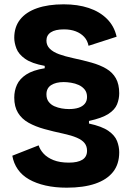

<svg xmlns="http://www.w3.org/2000/svg" viewBox="-20 -696 606 889"><path d="M289 173Q235 173 191 163Q147 153 114.5 134.5Q82 116 62.5 88Q43 60 37 25L159 -23Q165 -3 182 15.5Q199 34 228 45.5Q257 57 299 57Q340 57 361.5 43.5Q383 30 383 2Q383 -19 371.5 -33.5Q360 -48 335.5 -58.5Q311 -69 274 -77Q227 -87 185.5 -98.5Q144 -110 112.5 -127.5Q81 -145 63.5 -173.5Q46 -202 46 -244Q46 -276 58.5 -303.5Q71 -331 101.5 -351Q132 -371 187 -380V-391Q127 -402 96.5 -423.5Q66 -445 56 -471.5Q46 -498 46 -521Q46 -571 73 -605.5Q100 -640 151.5 -658Q203 -676 275 -676Q340 -676 391 -659Q442 -642 475.5 -608.5Q509 -575 520 -526L390 -484Q385 -509 369.5 -525.5Q354 -542 330.5 -551Q307 -560 276 -560Q236 -560 215.5 -546.5Q195 -533 195 -508Q195 -486 210.5 -470.5Q226 -455 253.5 -445Q281 -435 318 -427Q365 -417 404 -406Q443 -395 472 -378Q501 -361 516.5 -333.5Q532 -306 532 -264Q532 -238 522 -213Q512 -188 482 -168.5Q452 -149 392 -136V-124Q452 -111 482 -90Q512 -69 522 -43Q532 -17 532 9Q532 64 503.5 100Q475 136 421 154.5Q367 173 289 173ZM299 -191Q325 -191 343.5 -197Q362 -203 372.5 -215.5Q383 -228 383 -247Q383 -268 372 -281.5Q361 -295 344.5 -302.5Q328 -310 309 -313Q290 -316 275 -316Q239 -316 217 -302Q195 -288 195 -259Q195 -238 205.5 -224.5Q216 -211 232 -204Q248 -197 265.5 -194Q283 -191 299 -191Z"/></svg>

Font: Bricolage Grotesque 24pt ExtraBold
Style: Regular
Weight: 800
Designer: Mathieu Triay
Foundry: Atelier Triay
Version: Version 1.001;gftools[0.9.33.dev8+g029e19f]